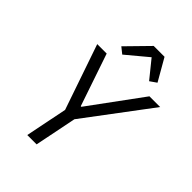

<svg xmlns="http://www.w3.org/2000/svg" viewBox="-264 -1057 1178 1178"><g transform="rotate(45 325.5 -467.5)"><path d="M277 0H196L251 -273L105 -698H187L303 -357H308L558 -698H651L332 -273ZM358 -935H452L534 -792L491 -762L398 -877L259 -761L219 -793Z"/></g></svg>

Font: IBM Plex Sans Var
Style: Italic
Weight: 400
Italic angle: -11.31°
Designer: Mike Abbink, Paul van der Laan, Pieter van Rosmalen
Foundry: Bold Monday
Version: Version 1.001